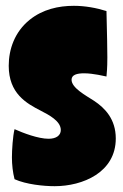

<svg xmlns="http://www.w3.org/2000/svg" viewBox="-20 -629 423 660"><path d="M82 -561C30 -519 10 -459 10 -403C10 -308 70 -274 121 -248C148 -234 189 -213 189 -182C189 -164 174 -152 147 -152C111 -152 59 -172 30 -185C24 -161 21 -113 21 -88C21 -63 24 -36 30 -13C70 5 130 11 168 11C264 11 378 -36 378 -153C378 -220 340 -258 304 -282C273 -302 226 -327 226 -355C226 -372 245 -377 269 -377C301 -377 340 -367 346 -366C347 -380 349 -392 349 -432C349 -460 348 -510 346 -591C311 -602 272 -609 234 -609C181 -609 127 -597 82 -561Z"/></svg>

Font: Ranchers
Style: Regular
Weight: 400
Designer: Pablo Impallari, Brenda Gallo
Foundry: Pablo Impallari, Brenda Gallo
Version: Version 1.000